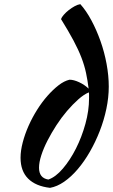

<svg xmlns="http://www.w3.org/2000/svg" viewBox="-20 -851 544 925"><path d="M315 -467Q335 -467 361 -455Q387 -443 407 -424Q402 -464 394.5 -499.5Q387 -535 372.5 -573Q358 -611 334 -656Q310 -701 274 -759Q277 -768 287.5 -780Q298 -792 311.5 -802.5Q325 -813 339.5 -821Q354 -829 367 -831Q395 -800 420 -753.5Q445 -707 464 -653.5Q483 -600 493.5 -543Q504 -486 504 -434Q504 -382 492.5 -327Q481 -272 460.5 -219.5Q440 -167 413 -120Q386 -73 354.5 -36Q323 1 289 24.5Q255 48 221 54Q152 46 115.5 9.5Q79 -27 79 -91Q79 -125 89.5 -165Q100 -205 117.5 -244.5Q135 -284 158.5 -321.5Q182 -359 208.5 -389Q235 -419 262 -440Q289 -461 315 -467ZM213 14Q248 2 283 -39Q318 -80 346 -135.5Q374 -191 391.5 -254.5Q409 -318 409 -377Q409 -394 409 -398Q409 -402 408 -406Q384 -396 357 -372Q330 -348 303 -316.5Q276 -285 252 -248Q228 -211 209 -174Q190 -137 179 -103Q168 -69 168 -43Q168 7 213 14Z"/></svg>

Font: Kaushan Script
Style: Regular
Weight: 400
Designer: Pablo Impallari
Foundry: Pablo Impallari
Version: Version 1.002